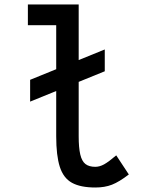

<svg xmlns="http://www.w3.org/2000/svg" viewBox="-20 -820 640 854"><path d="M114 -368V-465L446 -600V-503ZM404 14Q338 14 300 -7Q262 -28 246 -78Q230 -128 230 -214V-708H104V-800H330V-214Q330 -163 337 -133Q344 -103 360 -90.5Q376 -78 404 -78Q423 -78 443 -89Q463 -100 497 -129L553 -44Q510 -11 478 1.5Q446 14 404 14Z"/></svg>

Font: Victor Mono Thin
Style: Regular
Weight: 100
Monospace: yes
Designer: Rune Bjørnerås
Version: Version 1.561;gftools[0.9.30]